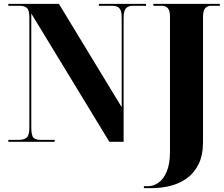

<svg xmlns="http://www.w3.org/2000/svg" viewBox="-20 -734 1158 994"><path d="M725 240V230H745Q775 230 801 211.5Q827 193 843.5 153.5Q860 114 860 52V-647Q860 -680 848.5 -692Q837 -704 820 -704H774V-714H1118V-704H1072Q1054 -704 1042.5 -691.5Q1031 -679 1031 -645V1Q1031 69 1008.5 115Q986 161 948 188.5Q910 216 863 228Q816 240 766 240ZM23 0V-10H78Q104 -10 118 -21.5Q132 -33 132 -74V-644Q132 -682 119 -693Q106 -704 84 -704H23V-714H285L610 -179V-644Q610 -680 597.5 -692Q585 -704 563 -704H492V-714H736V-704H667Q644 -704 632 -691Q620 -678 620 -640V0H546L142 -664V-74Q142 -33 153 -21.5Q164 -10 188 -10H263V0Z"/></svg>

Font: Noto Serif Display SemiCondensed ExtraBold
Style: Regular
Weight: 800
Width: 4
Designer: Monotype Design Team
Foundry: Monotype Imaging Inc.
Version: Version 2.009